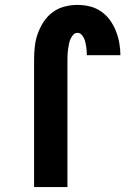

<svg xmlns="http://www.w3.org/2000/svg" viewBox="-20 -763 540 783"><path d="M119 0V-520Q119 -547 122 -574Q125 -601 134 -626Q143 -651 158 -674Q173 -697 194.5 -713Q216 -729 242.5 -736Q269 -743 296 -743Q321 -743 346 -737Q371 -731 392 -716.5Q413 -702 428 -681.5Q443 -661 452.5 -637Q462 -613 466.5 -588Q471 -563 471 -538H334Q334 -547 333.5 -556Q333 -565 331.5 -573.5Q330 -582 328 -591Q326 -600 322 -608Q318 -616 311.5 -622.5Q305 -629 296 -629Q285 -629 278 -620.5Q271 -612 267 -602.5Q263 -593 261 -582.5Q259 -572 257.5 -561.5Q256 -551 255.5 -540.5Q255 -530 255 -520V0Z"/></svg>

Font: Iosevka Curly Heavy
Style: Regular
Weight: 900
Monospace: yes
Designer: Belleve Invis
Foundry: Belleve Invis
Version: Version 22.1.2; ttfautohint (v1.8.4)